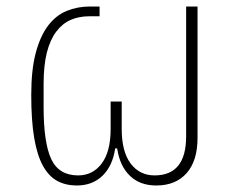

<svg xmlns="http://www.w3.org/2000/svg" viewBox="-20 -558 711 590"><path d="M216 12Q182 12 156 -2Q130 -16 112 -48.5Q94 -81 85 -134.5Q76 -188 76 -266Q76 -344 90 -396Q104 -448 128 -479.5Q152 -511 185 -524.5Q218 -538 256 -538H286V-508H255Q223 -508 197.5 -497Q172 -486 153 -461Q134 -436 124 -396.5Q114 -357 114 -300V-230Q114 -119 137.5 -69Q161 -19 220 -19Q265 -19 292.5 -55.5Q320 -92 320 -162V-246H354V-162Q354 -92 381.5 -55.5Q409 -19 455 -19Q552 -19 552 -139V-538H587V-134Q587 -64 553.5 -26Q520 12 460 12Q410 12 379 -18Q348 -48 340 -102H334Q326 -48 295 -18Q264 12 216 12Z"/></svg>

Font: IBM Plex Sans Thai ExtraLight
Style: Regular
Weight: 200
Designer: Mike Abbink, Paul van der Laan, Pieter van Rosmalen, Ben Mitchell, Mark Frömberg
Foundry: Bold Monday
Version: Version 1.1